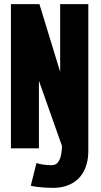

<svg xmlns="http://www.w3.org/2000/svg" viewBox="-20 -720 490 932"><path d="M237.9 192Q217.5 192 196.3 190.6Q175.1 189.2 157.4 186.8Q139.7 184.4 129.4 181.4L157 71.3Q162.4 73.2 170 75.2Q177.7 77.3 187.2 78.7Q196.8 80.1 207.8 81Q218.8 81.9 230.3 81.9Q251.7 81.9 262.6 66.3Q273.5 50.8 277.5 26.7Q281.4 2.6 281.4 -23L285.3 1L168.9 -328.1V0H33V-700H171.4L272 -371.3V-700H408.7V11.3Q408.7 47.2 400.7 76Q392.7 104.8 377.6 126.6Q362.4 148.5 341.4 162.9Q320.4 177.3 294.2 184.6Q268.1 192 237.9 192Z"/></svg>

Font: League Mono Thin Condensed
Style: Regular
Weight: 100
Width: 1
Designer: Tyler Finck
Foundry: The League of Moveable Type / Tyler Finck
Version: Version 2.300;RELEASE